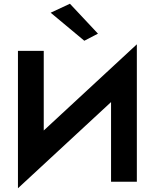

<svg xmlns="http://www.w3.org/2000/svg" viewBox="-20 -972 828 1027"><path d="M251 -904 354 -952 504 -792 431 -754ZM214 -700V-274L712 -735V0H574V-426L76 35V-700Z"/></svg>

Font: Von Semi
Style: Regular
Weight: 600
Version: Version 4.000; ttfautohint (v1.8.4.7-5d5b)